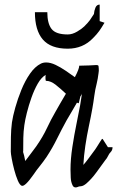

<svg xmlns="http://www.w3.org/2000/svg" viewBox="-20 -788 547 836"><path d="M324 24Q303 34 296 19Q289 5 288 -14Q287 -33 287 -49Q287 -95 295 -147.5Q303 -200 313 -248.5Q323 -297 329 -330Q331 -343 333 -355.5Q335 -368 337 -381Q336 -377 334 -374Q332 -371 330 -368L323 -339H320Q319 -340 318 -340Q317 -340 315 -341Q302 -318 290 -298Q278 -278 270 -264Q248 -224 228 -183.5Q208 -143 183 -105Q168 -83 153 -64.5Q138 -46 126 -28Q89 25 75 21Q66 18 57.5 -2Q49 -22 42 -48.5Q35 -75 31 -97.5Q27 -120 27 -128Q27 -159 27.5 -191.5Q28 -224 32 -255Q36 -282 46.5 -319.5Q57 -357 73 -396.5Q89 -436 110.5 -467Q132 -498 158 -511Q168 -516 181 -516Q200 -516 222 -505.5Q244 -495 266 -480Q288 -465 306 -452Q325 -488 325 -502H327Q378 -503 393.5 -504.5Q409 -506 409 -500Q409 -499 410 -489.5Q411 -480 409 -469Q408 -458 405.5 -445.5Q403 -433 401 -424Q394 -397 390.5 -370Q387 -343 382 -315Q376 -281 367 -239Q358 -197 351.5 -153Q345 -109 343 -70Q352 -80 362.5 -94Q373 -108 395 -138Q396 -139 402.5 -149.5Q409 -160 416 -171Q423 -182 424 -183H427L450 -147H470Q470 -134 462 -126Q455 -119 450.5 -109Q446 -99 438 -90Q419 -64 399 -36.5Q379 -9 356 11Q344 21 335 22.5Q326 24 324 24ZM90 -87Q107 -110 119 -125.5Q131 -141 138 -151Q167 -193 184 -229.5Q201 -266 223 -304Q231 -319 243 -339Q255 -359 267 -380Q246 -400 223.5 -418Q201 -436 181 -436Q178 -436 178 -447Q178 -458 179 -462Q160 -451 144.5 -424Q129 -397 117 -363Q105 -329 97 -297Q89 -265 86 -243Q82 -215 81.5 -187.5Q81 -160 81 -128H80Q82 -122 85 -110.5Q88 -99 90 -87ZM275 -576Q201 -576 166.5 -616Q132 -656 132 -735H186Q186 -686 204.5 -662Q223 -638 275 -638Q295 -638 316 -650.5Q337 -663 347 -673Q364 -690 371.5 -700.5Q379 -711 389 -727Q390 -741 395.5 -754.5Q401 -768 414 -768V-696L435 -689Q422 -667 412 -653Q402 -639 385 -622Q341 -576 275 -576Z"/></svg>

Font: Syne Tactile
Style: Regular
Weight: 400
Designer: Lucas Descroix
Foundry: Bonjour Monde
Version: Version 2.100; ttfautohint (v1.8.3)